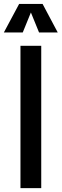

<svg xmlns="http://www.w3.org/2000/svg" viewBox="-34 -968 317 988"><path d="M71.3 0V-732.4H178.2V0ZM-14.2 -800.8 64.5 -947.8H185.1L263.2 -800.8H167L125 -903.8L83 -800.8Z"/></svg>

Font: Antonio Medium
Style: Regular
Weight: 500
Designer: Vernon Adams
Foundry: Vernon Adams
Version: Version 1.002